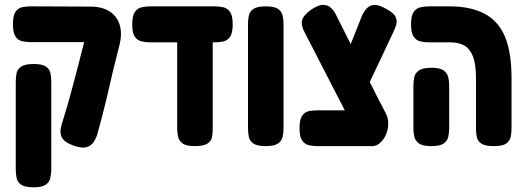

<svg xmlns="http://www.w3.org/2000/svg" viewBox="-20 -612 2233 816"><path d="M299 9Q256 -5 243.5 -27Q231 -49 243 -86Q255 -124 267 -165.5Q279 -207 290.5 -250.5Q302 -294 313.5 -338.5Q325 -383 336 -426.5Q347 -470 359 -511L488 -422Q479 -385 469 -346Q459 -307 450 -266.5Q441 -226 431.5 -187Q422 -148 412.5 -111.5Q403 -75 394 -43Q389 -25 378.5 -9Q368 7 349.5 13Q331 19 299 9ZM122 184Q86 184 70 173Q54 162 50.5 144Q47 126 47 107V-265Q47 -284 50.5 -301Q54 -318 70 -329Q86 -340 123 -340Q160 -340 175.5 -329Q191 -318 194.5 -300.5Q198 -283 198 -264V108Q198 127 194 144.5Q190 162 174.5 173Q159 184 122 184ZM483 -404 354 -433H298H112Q93 -433 75 -436.5Q57 -440 46 -456.5Q35 -473 35 -509Q35 -546 46 -562Q57 -578 75 -581.5Q93 -585 111 -585L363 -584Q417 -584 449.5 -561Q482 -538 491 -497.5Q500 -457 483 -404Z M619 -432Q600 -432 582 -436Q564 -440 553 -456Q542 -472 542 -508Q542 -545 553 -561Q564 -577 582 -581Q600 -585 618 -585H893Q912 -585 929.5 -581Q947 -577 958 -561Q969 -545 969 -508Q969 -472 958 -456Q947 -440 929.5 -436Q912 -432 892 -432ZM808 9Q772 9 756.5 -2Q741 -13 737 -30.5Q733 -48 733 -68V-456H884V-61Q884 -44 880.5 -27.5Q877 -11 860.5 -1Q844 9 808 9Z M1109 9Q1073 9 1057 -2Q1041 -13 1037.5 -30.5Q1034 -48 1034 -67V-509Q1034 -528 1037.5 -545.5Q1041 -563 1057 -574Q1073 -585 1110 -585Q1147 -585 1162.5 -573.5Q1178 -562 1181.5 -544.5Q1185 -527 1185 -508V-66Q1185 -47 1181 -30Q1177 -13 1161.5 -2Q1146 9 1109 9Z M1554 9 1466 -103 1276 -472Q1258 -504 1264 -526Q1270 -548 1301 -570Q1332 -591 1351.5 -591.5Q1371 -592 1384.5 -580.5Q1398 -569 1407 -551L1591 -185Q1599 -171 1605.5 -158Q1612 -145 1618 -133Q1630 -113 1630 -87.5Q1630 -62 1620.5 -40Q1611 -18 1594 -3.5Q1577 11 1554 9ZM1329 9Q1310 9 1292.5 5Q1275 1 1264 -15Q1253 -31 1253 -67Q1253 -104 1264 -120Q1275 -136 1292 -139.5Q1309 -143 1329 -143H1557L1564 9ZM1516 -188 1415 -285 1520 -549Q1529 -566 1540.5 -578Q1552 -590 1571 -591Q1590 -592 1622 -574Q1654 -557 1661.5 -539.5Q1669 -522 1663.5 -505Q1658 -488 1649 -470Z M2079 9Q2043 9 2027 -1Q2011 -11 2007 -27.5Q2003 -44 2003 -61V-278Q2003 -338 1990.5 -371Q1978 -404 1954 -418Q1930 -432 1893 -432H1804Q1785 -432 1767 -436Q1749 -440 1738 -456Q1727 -472 1727 -508Q1727 -545 1738 -561Q1749 -577 1767 -581Q1785 -585 1804 -585H1890Q1979 -585 2038 -554.5Q2097 -524 2125.5 -457.5Q2154 -391 2154 -280V-68Q2154 -48 2150.5 -30.5Q2147 -13 2131.5 -2Q2116 9 2079 9ZM1813 9Q1777 9 1761 -2Q1745 -13 1741 -30.5Q1737 -48 1737 -67V-249Q1737 -268 1741 -285Q1745 -302 1761 -313Q1777 -324 1814 -324Q1850 -324 1865.5 -312.5Q1881 -301 1885 -284Q1889 -267 1889 -248V-66Q1889 -47 1885 -30Q1881 -13 1865.5 -2Q1850 9 1813 9Z"/></svg>

Font: Fredoka Condensed SemiBold
Style: Regular
Weight: 600
Width: 3
Designer: Ben Nathan
Foundry: Milena B. Brandão, Ben Nathan
Version: Version 2.001